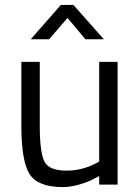

<svg xmlns="http://www.w3.org/2000/svg" viewBox="-20 -752 571 782"><path d="M459 -500V0H384V-35L363 -24Q342 -12 305 -1Q268 10 236 10Q134 10 100.5 -43Q67 -96 67 -239Q67 -239 67 -500H142V-240Q142 -131 161 -94Q180 -57 250.5 -57Q321 -57 384 -94V-500ZM105 -592 228 -732H279L403 -592H328L255 -679L180 -592Z"/></svg>

Font: Titillium-CLs Web
Style: CLs-Regular
Weight: 400
Version: Version 1.002;PS 57.000;hotconv 1.0.70;makeotf.lib2.5.55311